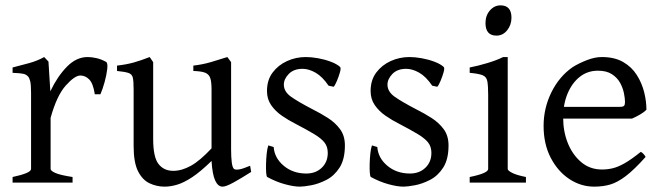

<svg xmlns="http://www.w3.org/2000/svg" viewBox="-20 -682 2473 717"><path d="M355 -330H334Q328 -370 313.5 -385Q299 -400 280 -400Q259 -400 225.5 -362.5Q192 -325 169 -242V-51Q169 -44 187 -36Q205 -28 251 -21V0H27V-21Q60 -28 78 -35.5Q96 -43 96 -51V-335Q96 -367 92.5 -380Q89 -393 84 -397Q78 -404 66.5 -406.5Q55 -409 27 -410V-430Q59 -438 89.5 -446.5Q120 -455 145 -469L161 -452L168 -341Q194 -396 229.5 -432.5Q265 -469 307 -469Q322 -469 340 -465Q358 -461 376 -451Q383 -447 380.5 -424.5Q378 -402 370.5 -375Q363 -348 355 -330Z M918 -40Q882 -17 853 -1Q824 15 811 15Q794 15 783.5 -8Q773 -31 770 -81Q729 -41 698 -20.5Q667 0 642 7.5Q617 15 595 15Q565 15 538.5 2.5Q512 -10 495.5 -42.5Q479 -75 479 -137V-348Q479 -379 476 -392Q473 -405 460 -409.5Q447 -414 417 -417V-437Q452 -441 479 -448.5Q506 -456 539 -469L552 -450V-163Q552 -95 572 -69.5Q592 -44 627 -44Q659 -44 693 -63Q727 -82 770 -128V-348Q770 -377 765 -391Q760 -405 746 -410.5Q732 -416 702 -417V-437Q737 -441 769 -450.5Q801 -460 829 -469L843 -450V-124Q843 -95 845.5 -75.5Q848 -56 854 -51Q860 -47 874 -49.5Q888 -52 914 -63Z M1100 15Q1077 15 1044 6Q1011 -3 978 -21Q975 -23 974 -37Q973 -51 973.5 -70.5Q974 -90 976 -109Q978 -128 982 -139L1002 -133Q1005 -92 1039.5 -63Q1074 -34 1124 -34Q1159 -34 1181.5 -55.5Q1204 -77 1204 -111Q1204 -134 1192 -149.5Q1180 -165 1153.5 -181Q1127 -197 1083 -220Q1057 -233 1032.5 -250Q1008 -267 992.5 -289.5Q977 -312 977 -342Q977 -383 998 -411Q1019 -439 1052 -454Q1085 -469 1122 -469Q1143 -469 1168 -464.5Q1193 -460 1215.5 -451.5Q1238 -443 1250 -432Q1254 -428 1249.5 -412Q1245 -396 1238 -379.5Q1231 -363 1226 -358L1207 -362Q1184 -396 1158.5 -410.5Q1133 -425 1110 -425Q1077 -425 1058.5 -406Q1040 -387 1040 -366Q1040 -340 1066.5 -321Q1093 -302 1149 -273Q1177 -259 1204.5 -241.5Q1232 -224 1250 -199.5Q1268 -175 1268 -139Q1268 -87 1248 -56Q1228 -25 1198.5 -10Q1169 5 1141.5 10Q1114 15 1100 15Z M1487 15Q1464 15 1431 6Q1398 -3 1365 -21Q1362 -23 1361 -37Q1360 -51 1360.5 -70.5Q1361 -90 1363 -109Q1365 -128 1369 -139L1389 -133Q1392 -92 1426.5 -63Q1461 -34 1511 -34Q1546 -34 1568.5 -55.5Q1591 -77 1591 -111Q1591 -134 1579 -149.5Q1567 -165 1540.5 -181Q1514 -197 1470 -220Q1444 -233 1419.5 -250Q1395 -267 1379.5 -289.5Q1364 -312 1364 -342Q1364 -383 1385 -411Q1406 -439 1439 -454Q1472 -469 1509 -469Q1530 -469 1555 -464.5Q1580 -460 1602.5 -451.5Q1625 -443 1637 -432Q1641 -428 1636.5 -412Q1632 -396 1625 -379.5Q1618 -363 1613 -358L1594 -362Q1571 -396 1545.5 -410.5Q1520 -425 1497 -425Q1464 -425 1445.5 -406Q1427 -387 1427 -366Q1427 -340 1453.5 -321Q1480 -302 1536 -273Q1564 -259 1591.5 -241.5Q1619 -224 1637 -199.5Q1655 -175 1655 -139Q1655 -87 1635 -56Q1615 -25 1585.5 -10Q1556 5 1528.5 10Q1501 15 1487 15Z M1834 -549Q1793 -549 1793 -596Q1793 -624 1809.5 -643Q1826 -662 1849 -662Q1890 -662 1890 -616Q1890 -589 1874 -569Q1858 -549 1834 -549ZM1734 0V-21Q1803 -35 1803 -51V-327Q1803 -361 1800 -378Q1797 -395 1782.5 -401Q1768 -407 1734 -410V-430Q1765 -436 1800 -446.5Q1835 -457 1859 -469H1876V-51Q1876 -45 1892.5 -36.5Q1909 -28 1944 -21V0Z M2340 -239H2060L2061 -283H2295Q2307 -283 2310.5 -287Q2314 -291 2314 -301Q2314 -314 2310 -334Q2306 -354 2295.5 -373Q2285 -392 2265 -405Q2245 -418 2213 -418Q2174 -418 2145 -395Q2116 -372 2099.5 -332.5Q2083 -293 2083 -243Q2083 -191 2100.5 -147.5Q2118 -104 2150.5 -76.5Q2183 -49 2228 -49Q2248 -49 2267.5 -53.5Q2287 -58 2312 -72Q2337 -86 2373 -115Q2379 -112 2384 -106Q2389 -100 2391 -96Q2348 -48 2317 -24.5Q2286 -1 2259 7Q2232 15 2199 15Q2149 15 2106 -13.5Q2063 -42 2036.5 -93Q2010 -144 2010 -212Q2010 -278 2039 -337Q2068 -396 2118 -431Q2140 -445 2170.5 -457Q2201 -469 2227 -469Q2275 -469 2307 -450.5Q2339 -432 2358 -402Q2377 -372 2385.5 -338Q2394 -304 2394 -272Q2385 -263 2370.5 -254.5Q2356 -246 2340 -239Z"/></svg>

Font: ChillKai
Style: Regular
Weight: 400
Designer: ChillType
Foundry: 寒蝉字型
Version: Version 2.000